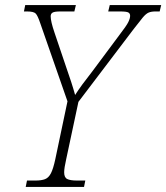

<svg xmlns="http://www.w3.org/2000/svg" viewBox="-20 -734 653 754"><path d="M81 0 86 -25H119Q143 -25 157 -30.5Q171 -36 180 -53.5Q189 -71 197 -108L245 -336L138 -643Q128 -673 120 -681Q112 -689 86 -689H74L79 -714H278L272 -689H217Q194 -689 186.5 -684.5Q179 -680 179 -670Q179 -650 194 -606L241 -467Q250 -442 259.5 -412.5Q269 -383 275 -361Q287 -380 303.5 -402.5Q320 -425 342 -453L447 -594Q477 -633 484 -647.5Q491 -662 491 -672Q491 -681 484 -685Q477 -689 451 -689H405L411 -714H613L607 -689H590Q574 -689 563.5 -684.5Q553 -680 540.5 -665Q528 -650 505 -620L288 -334L240 -109Q232 -74 232 -57Q232 -37 244 -31Q256 -25 282 -25H315L310 0Z"/></svg>

Font: Noto Serif SemiCondensed ExtraLight
Style: Italic
Weight: 200
Width: 4
Italic angle: -12°
Designer: Monotype Design Team
Foundry: Monotype Imaging Inc.
Version: Version 2.013